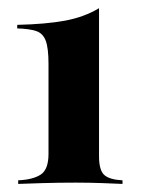

<svg xmlns="http://www.w3.org/2000/svg" viewBox="-20 -455 354 475"><path d="M25 0V-8.9Q61.3 -10.5 80.6 -23Q100 -35.5 100 -74.2V-296.8Q100 -336.3 93.1 -354.4Q86.3 -372.6 69.4 -378.2Q52.4 -383.9 22.6 -384.7V-393.5Q94.4 -395.2 141.5 -404Q188.7 -412.9 225 -434.7V-68.5Q225 -33.9 237.9 -22.2Q250.8 -10.5 283.1 -8.9V0Q266.1 -0.8 233.5 -2Q200.8 -3.2 166.9 -3.2Q125 -3.2 85.5 -2Q46 -0.8 25 0Z"/></svg>

Font: Playfair 144pt SemiCondensed ExtraBold
Style: Regular
Weight: 800
Width: 4
Designer: Claus Eggers Sørensen
Foundry: Claus Eggers Sørensen
Version: Version 2.203